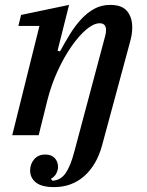

<svg xmlns="http://www.w3.org/2000/svg" viewBox="-20 -552 602 784"><path d="M201 212Q150 212 126.5 193Q103 174 103 144Q103 118 119.5 98.5Q136 79 165 79Q190 79 203.5 93.5Q217 108 217 130Q217 141 210.5 155Q204 169 188 178L194 186Q228 184 248 155Q268 126 283 69L410 -407Q413 -419 413 -429Q413 -457 387 -457Q363 -457 333 -432Q303 -407 272.5 -363.5Q242 -320 215.5 -262.5Q189 -205 173 -141L138 0H30L141 -446H55L66 -491L262 -532L215 -345L225 -342Q245 -379 266 -413Q287 -447 311.5 -473.5Q336 -500 365 -516Q394 -532 430 -532Q478 -532 499 -506.5Q520 -481 520 -440Q520 -425 517.5 -409.5Q515 -394 510 -377L397 41Q375 122 324 167Q273 212 201 212Z"/></svg>

Font: IBM Plex Serif Medm
Style: Italic
Weight: 500
Italic angle: -14°
Designer: Mike Abbink, Paul van der Laan, Pieter van Rosmalen
Foundry: Bold Monday
Version: Version 3.001